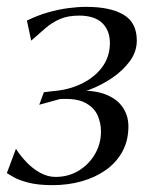

<svg xmlns="http://www.w3.org/2000/svg" viewBox="-40 -532 438 560"><path d="M113.5 8Q71 8 43.2 0.8Q15.5 -6.5 0.5 -15Q-14.5 -23.5 -20 -27L6.5 -98Q19.5 -77.5 37.5 -58.8Q55.5 -40 77.2 -28Q99 -16 122 -16Q159.5 -16 189.2 -34Q219 -52 236.5 -81.8Q254 -111.5 254.5 -146.5Q255 -172 244.8 -195.2Q234.5 -218.5 208.5 -232.2Q182.5 -246 134.5 -243L74.5 -226.5L88 -263L117.5 -266.5Q161 -270 198.2 -288Q235.5 -306 258 -336.2Q280.5 -366.5 280.5 -406.5Q280.5 -443.5 258 -465Q235.5 -486.5 190.5 -486.5Q158 -486.5 135 -476.5Q112 -466.5 92.8 -450Q73.5 -433.5 51 -413.5L38.5 -472Q70.5 -487.5 100.5 -496Q130.5 -504.5 158.5 -508.2Q186.5 -512 211.5 -512Q281.5 -512 320.2 -489.2Q359 -466.5 359 -413.5Q359 -381.5 339 -354Q319 -326.5 287.5 -305Q256 -283.5 220 -270Q184 -256.5 152.5 -252.5L171 -266Q225.5 -271 261.8 -258.8Q298 -246.5 316.2 -221.5Q334.5 -196.5 334.5 -163.5Q334.5 -122 317 -90Q299.5 -58 268.8 -36.2Q238 -14.5 198.2 -3.2Q158.5 8 113.5 8Z"/></svg>

Font: Merriweather 144pt Light
Style: Italic
Weight: 300
Italic angle: -7.8°
Version: Version 2.101